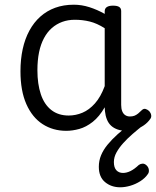

<svg xmlns="http://www.w3.org/2000/svg" viewBox="-20 -539 664 816"><path d="M262 17Q205 17 161 -11.5Q117 -40 92 -96.5Q67 -153 67 -236Q67 -287 76.5 -330.5Q86 -374 105 -409Q124 -444 151.5 -468.5Q179 -493 214.5 -506Q250 -519 294 -519Q327 -519 360 -508.5Q393 -498 425 -480V-491Q425 -503 434 -509Q443 -515 460 -515Q478 -515 486.5 -509.5Q495 -504 495 -492V-93Q495 -77 499.5 -66Q504 -55 512.5 -49.5Q521 -44 532 -44Q543 -44 551 -47Q559 -50 567 -56.5Q575 -63 584 -72Q591 -78 598.5 -76Q606 -74 614 -67Q621 -59 622.5 -50Q624 -41 619 -34Q608 -18 591.5 -6.5Q575 5 556 11Q537 17 518 17Q497 17 480.5 11.5Q464 6 452.5 -4.5Q441 -15 434.5 -31Q428 -47 426 -67Q426 -70 425.5 -74.5Q425 -79 425 -83Q402 -43 374 -21Q346 1 317 9Q288 17 262 17ZM139 -240Q139 -182 153.5 -138.5Q168 -95 198 -71.5Q228 -48 272 -48Q302 -48 330.5 -60Q359 -72 383.5 -99.5Q408 -127 425 -173V-419Q392 -440 361.5 -447.5Q331 -455 298 -455Q269 -455 244.5 -446Q220 -437 200.5 -420Q181 -403 167 -377Q153 -351 146 -317Q139 -283 139 -240ZM491 257Q453 257 426.5 235Q400 213 400 170Q400 144 409.5 121Q419 98 437 76Q455 54 480 31.5Q505 9 536 -14L590 -15V-8Q566 11 544 30Q522 49 504 69Q486 89 475 109Q464 129 464 150Q464 173 474.5 184.5Q485 196 503 196Q518 196 534.5 188Q551 180 570 162Q577 157 585.5 156.5Q594 156 602 163Q611 171 612.5 182Q614 193 609 200Q597 218 576.5 231Q556 244 533.5 250.5Q511 257 491 257Z"/></svg>

Font: Playwrite US Modern Light
Style: Regular
Weight: 300
Designer: Veronika Burian, José Scaglione
Foundry: TypeTogether
Version: Version 1.003